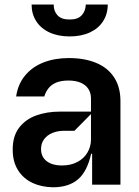

<svg xmlns="http://www.w3.org/2000/svg" viewBox="-20 -806 605 838"><path d="M212.4 11.4Q161.9 11 121.4 -8Q81 -27 58.1 -64.1Q35.2 -101.2 35.5 -153.4Q35.2 -211.6 63.4 -248.6Q91.6 -285.5 138.3 -302.2Q185 -318.9 242.2 -318.9H377.1V-377.8Q376.8 -400.6 365.6 -418Q354.4 -435.4 332.2 -445Q310 -454.5 279.1 -454.5Q247.2 -454.5 225.9 -445.7Q204.5 -436.8 192.1 -421.3Q179.7 -405.9 173.3 -384.9H50.4Q58.2 -438.6 89.5 -476.4Q120.7 -514.2 169.9 -533.4Q219.1 -552.6 280.5 -552.6Q348.7 -552.6 399.5 -531.6Q450.3 -510.7 478 -468.4Q505.7 -426.1 505.7 -365.1V0H382.1V-134.9H377.8Q360.4 -57.2 320.3 -23.1Q280.2 11 212.4 11.4ZM251.4 -83.8Q288.4 -83.8 317.1 -98.7Q345.9 -113.6 361.3 -139.6Q376.8 -165.5 377.1 -196V-308.2L304.7 -235.1H258.5Q230.8 -235.1 208.1 -225.5Q185.4 -215.9 172.2 -198Q159.1 -180 159.1 -155.5Q159.1 -132.5 170.5 -116.3Q181.8 -100.1 202.9 -91.8Q224.1 -83.5 251.4 -83.8ZM450.3 -786.2Q450.3 -745 430 -713.4Q409.8 -681.8 372.2 -664.4Q334.5 -647 284.1 -647Q233.7 -647 196 -664.4Q158.4 -681.8 138.1 -713.4Q117.9 -745 117.9 -786.2H214.5Q213.8 -758.2 231 -739.3Q248.2 -720.5 284.1 -720.9Q319.2 -720.5 336.5 -739.2Q353.7 -757.8 354.4 -786.2Z"/></svg>

Font: Riot Sans
Style: Regular
Weight: 400
Designer: Rasmus Andersson
Foundry: rsms
Version: Version 3.005